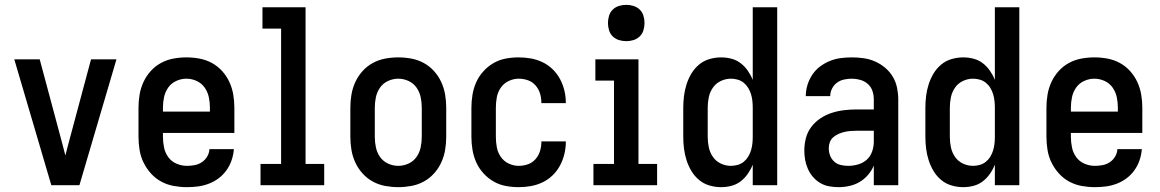

<svg xmlns="http://www.w3.org/2000/svg" viewBox="-20 -765 4790 793"><path d="M192 0 39 -520H144L237 -173Q240 -161 243.5 -148Q247 -135 250 -123Q253 -135 256.5 -148Q260 -161 263 -173L356 -520H461L308 0Z M752 8Q725 8 697.5 3Q670 -2 646 -15Q622 -28 603.5 -48.5Q585 -69 573 -93.5Q561 -118 556.5 -145.5Q552 -173 552 -200V-320Q552 -347 556.5 -374Q561 -401 572.5 -426Q584 -451 602.5 -471.5Q621 -492 645 -505Q669 -518 696 -523Q723 -528 750 -528Q777 -528 804 -523Q831 -518 855 -505Q879 -492 897.5 -471.5Q916 -451 927.5 -426Q939 -401 943.5 -374Q948 -347 948 -320V-216H653V-200Q653 -178 657.5 -156Q662 -134 675 -116Q688 -98 709 -89Q730 -80 752 -80Q768 -80 784 -83Q800 -86 813.5 -95Q827 -104 835.5 -118Q844 -132 845 -149H946Q944 -125 936.5 -103Q929 -81 915.5 -62Q902 -43 883.5 -29Q865 -15 843 -6.5Q821 2 798 5Q775 8 752 8ZM847 -304V-320Q847 -342 842.5 -363.5Q838 -385 825.5 -403Q813 -421 792.5 -430.5Q772 -440 750 -440Q728 -440 707.5 -430.5Q687 -421 674.5 -403Q662 -385 657.5 -363.5Q653 -342 653 -320V-304Z M1056 0V-88H1141V-647H1064V-735H1242V-88H1319V0Z M1625 8Q1598 8 1571 3Q1544 -2 1520 -15Q1496 -28 1477.5 -48.5Q1459 -69 1447.5 -94Q1436 -119 1431.5 -146Q1427 -173 1427 -200V-320Q1427 -347 1431.5 -374Q1436 -401 1447.5 -426Q1459 -451 1477.5 -471.5Q1496 -492 1520 -505Q1544 -518 1571 -523Q1598 -528 1625 -528Q1652 -528 1679 -523Q1706 -518 1730 -505Q1754 -492 1772.5 -471.5Q1791 -451 1802.5 -426Q1814 -401 1818.5 -374Q1823 -347 1823 -320V-200Q1823 -173 1818.5 -146Q1814 -119 1802.5 -94Q1791 -69 1772.5 -48.5Q1754 -28 1730 -15Q1706 -2 1679 3Q1652 8 1625 8ZM1625 -80Q1647 -80 1667.5 -89.5Q1688 -99 1700.5 -117Q1713 -135 1717.5 -156.5Q1722 -178 1722 -200V-320Q1722 -342 1717.5 -363.5Q1713 -385 1700.5 -403Q1688 -421 1667.5 -430.5Q1647 -440 1625 -440Q1603 -440 1582.5 -430.5Q1562 -421 1549.5 -403Q1537 -385 1532.5 -363.5Q1528 -342 1528 -320V-200Q1528 -178 1532.5 -156.5Q1537 -135 1549.5 -117Q1562 -99 1582.5 -89.5Q1603 -80 1625 -80Z M2122 8Q2095 8 2068.5 3Q2042 -2 2018.5 -15.5Q1995 -29 1976.5 -49.5Q1958 -70 1947 -94.5Q1936 -119 1931.5 -146Q1927 -173 1927 -200V-320Q1927 -347 1931.5 -374Q1936 -401 1947 -425.5Q1958 -450 1976.5 -470.5Q1995 -491 2018.5 -504.5Q2042 -518 2068.5 -523Q2095 -528 2122 -528Q2148 -528 2173 -523.5Q2198 -519 2221 -508Q2244 -497 2262.5 -479Q2281 -461 2293 -438.5Q2305 -416 2311 -391Q2317 -366 2317 -341V-339H2216V-340Q2216 -360 2210.5 -378.5Q2205 -397 2192 -412Q2179 -427 2160.5 -433.5Q2142 -440 2122 -440Q2101 -440 2081 -430.5Q2061 -421 2048.5 -403Q2036 -385 2032 -363.5Q2028 -342 2028 -320V-200Q2028 -178 2032 -156.5Q2036 -135 2048.5 -117Q2061 -99 2081 -89.5Q2101 -80 2122 -80Q2142 -80 2160.5 -86.5Q2179 -93 2192 -108Q2205 -123 2210.5 -141.5Q2216 -160 2216 -180V-181H2317V-179Q2317 -154 2311 -129Q2305 -104 2293 -81.5Q2281 -59 2262.5 -41Q2244 -23 2221 -12Q2198 -1 2173 3.5Q2148 8 2122 8Z M2431 0V-88H2516V-432H2439V-520H2617V-88H2694V0ZM2567 -595Q2551 -595 2536.5 -599.5Q2522 -604 2511 -614.5Q2500 -625 2495.5 -640Q2491 -655 2491 -670Q2491 -685 2495.5 -700Q2500 -715 2511 -725.5Q2522 -736 2536.5 -740.5Q2551 -745 2567 -745Q2582 -745 2596.5 -740.5Q2611 -736 2622 -725.5Q2633 -715 2637.5 -700Q2642 -685 2642 -670Q2642 -655 2637.5 -640Q2633 -625 2622 -614.5Q2611 -604 2596.5 -599.5Q2582 -595 2567 -595Z M2958 8Q2934 8 2910 1Q2886 -6 2867 -22Q2848 -38 2835.5 -59Q2823 -80 2815.5 -103.5Q2808 -127 2805 -151.5Q2802 -176 2802 -200V-320Q2802 -344 2805 -368.5Q2808 -393 2815.5 -416.5Q2823 -440 2835.5 -461Q2848 -482 2867 -498Q2886 -514 2910 -521Q2934 -528 2958 -528Q2980 -528 3001 -522.5Q3022 -517 3039 -504Q3056 -491 3068.5 -473Q3081 -455 3089 -435V-735H3190V0H3089V-85Q3081 -65 3068.5 -47Q3056 -29 3039 -16Q3022 -3 3001 2.5Q2980 8 2958 8ZM2999 -80Q3013 -80 3027 -84Q3041 -88 3052 -97Q3063 -106 3070.5 -118.5Q3078 -131 3082 -144.5Q3086 -158 3087.5 -172Q3089 -186 3089 -200V-320Q3089 -334 3087.5 -348Q3086 -362 3082 -375.5Q3078 -389 3070.5 -401.5Q3063 -414 3052 -423Q3041 -432 3027 -436Q3013 -440 2999 -440Q2977 -440 2957 -430.5Q2937 -421 2924.5 -403Q2912 -385 2907.5 -363.5Q2903 -342 2903 -320V-200Q2903 -178 2907.5 -156.5Q2912 -135 2924.5 -117Q2937 -99 2957 -89.5Q2977 -80 2999 -80Z M3443 8Q3424 8 3404.5 4.5Q3385 1 3368 -9Q3351 -19 3338 -34Q3325 -49 3317 -67Q3309 -85 3305.5 -104Q3302 -123 3302 -143Q3302 -169 3308.5 -194.5Q3315 -220 3331 -241Q3347 -262 3369 -276.5Q3391 -291 3416 -299Q3441 -307 3467 -310Q3493 -313 3519 -313H3589V-354Q3589 -372 3583.5 -389Q3578 -406 3564.5 -418Q3551 -430 3533.5 -435Q3516 -440 3499 -440Q3482 -440 3466 -436.5Q3450 -433 3437 -423.5Q3424 -414 3416.5 -399Q3409 -384 3409 -368H3308Q3308 -391 3315 -414Q3322 -437 3335 -456.5Q3348 -476 3366.5 -490Q3385 -504 3407 -513Q3429 -522 3452 -525Q3475 -528 3499 -528Q3523 -528 3547.5 -524.5Q3572 -521 3594.5 -511Q3617 -501 3636 -485Q3655 -469 3667.5 -448Q3680 -427 3685 -402.5Q3690 -378 3690 -354V0H3589V-81Q3580 -60 3565 -42.5Q3550 -25 3530.5 -13.5Q3511 -2 3488.5 3Q3466 8 3443 8ZM3483 -80Q3504 -80 3524.5 -86Q3545 -92 3560 -105.5Q3575 -119 3582 -139Q3589 -159 3589 -180V-225H3519Q3506 -225 3493 -224Q3480 -223 3467.5 -220Q3455 -217 3443.5 -212Q3432 -207 3422 -198.5Q3412 -190 3407.5 -178Q3403 -166 3403 -153Q3403 -137 3408.5 -122.5Q3414 -108 3425.5 -97.5Q3437 -87 3452.5 -83.5Q3468 -80 3483 -80Z M3958 8Q3934 8 3910 1Q3886 -6 3867 -22Q3848 -38 3835.5 -59Q3823 -80 3815.5 -103.5Q3808 -127 3805 -151.5Q3802 -176 3802 -200V-320Q3802 -344 3805 -368.5Q3808 -393 3815.5 -416.5Q3823 -440 3835.5 -461Q3848 -482 3867 -498Q3886 -514 3910 -521Q3934 -528 3958 -528Q3980 -528 4001 -522.5Q4022 -517 4039 -504Q4056 -491 4068.5 -473Q4081 -455 4089 -435V-735H4190V0H4089V-85Q4081 -65 4068.5 -47Q4056 -29 4039 -16Q4022 -3 4001 2.5Q3980 8 3958 8ZM3999 -80Q4013 -80 4027 -84Q4041 -88 4052 -97Q4063 -106 4070.5 -118.5Q4078 -131 4082 -144.5Q4086 -158 4087.5 -172Q4089 -186 4089 -200V-320Q4089 -334 4087.5 -348Q4086 -362 4082 -375.5Q4078 -389 4070.5 -401.5Q4063 -414 4052 -423Q4041 -432 4027 -436Q4013 -440 3999 -440Q3977 -440 3957 -430.5Q3937 -421 3924.5 -403Q3912 -385 3907.5 -363.5Q3903 -342 3903 -320V-200Q3903 -178 3907.5 -156.5Q3912 -135 3924.5 -117Q3937 -99 3957 -89.5Q3977 -80 3999 -80Z M4502 8Q4475 8 4447.5 3Q4420 -2 4396 -15Q4372 -28 4353.5 -48.5Q4335 -69 4323 -93.5Q4311 -118 4306.5 -145.5Q4302 -173 4302 -200V-320Q4302 -347 4306.5 -374Q4311 -401 4322.5 -426Q4334 -451 4352.5 -471.5Q4371 -492 4395 -505Q4419 -518 4446 -523Q4473 -528 4500 -528Q4527 -528 4554 -523Q4581 -518 4605 -505Q4629 -492 4647.5 -471.5Q4666 -451 4677.5 -426Q4689 -401 4693.5 -374Q4698 -347 4698 -320V-216H4403V-200Q4403 -178 4407.5 -156Q4412 -134 4425 -116Q4438 -98 4459 -89Q4480 -80 4502 -80Q4518 -80 4534 -83Q4550 -86 4563.5 -95Q4577 -104 4585.5 -118Q4594 -132 4595 -149H4696Q4694 -125 4686.5 -103Q4679 -81 4665.5 -62Q4652 -43 4633.5 -29Q4615 -15 4593 -6.5Q4571 2 4548 5Q4525 8 4502 8ZM4597 -304V-320Q4597 -342 4592.5 -363.5Q4588 -385 4575.5 -403Q4563 -421 4542.5 -430.5Q4522 -440 4500 -440Q4478 -440 4457.5 -430.5Q4437 -421 4424.5 -403Q4412 -385 4407.5 -363.5Q4403 -342 4403 -320V-304Z"/></svg>

Font: Iosevka Custom Semibold
Style: Regular
Weight: 600
Designer: Belleve Invis
Foundry: Belleve Invis
Version: Version 27.0.2; ttfautohint (v1.8.4)